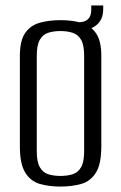

<svg xmlns="http://www.w3.org/2000/svg" viewBox="-20 -673 446 705"><path d="M201 12Q158 12 125 2Q92 -8 72.5 -39.5Q53 -71 53 -135V-468Q53 -524 72.5 -552Q92 -580 126 -589.5Q160 -599 203 -599Q246 -599 279.5 -589Q313 -579 332.5 -551Q352 -523 352 -468V-136Q352 -71 332.5 -39.5Q313 -8 279.5 2Q246 12 201 12ZM202 -27Q228 -27 247.5 -33.5Q267 -40 278 -59.5Q289 -79 289 -118V-468Q289 -507 278 -526.5Q267 -546 247 -552.5Q227 -559 202 -559Q176 -559 156.5 -552.5Q137 -546 126 -526.5Q115 -507 115 -468V-118Q115 -79 126 -59.5Q137 -40 156.5 -33.5Q176 -27 202 -27ZM257 -560 254 -591H266Q315 -591 315 -636V-653H359V-640Q359 -600 332.5 -579.5Q306 -559 257 -560Z"/></svg>

Font: Alumni Sans
Style: Regular
Weight: 400
Designer: Robert E. Leuschke
Foundry: Robert E. Leuschke
Version: Version 1.018